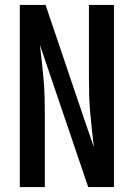

<svg xmlns="http://www.w3.org/2000/svg" viewBox="-20 -755 540 775"><path d="M60 0V-735H164L323 -265L359 -161Q355 -196 351 -231Q347 -266 344 -301Q341 -336 340 -371Q339 -406 339 -441V-735H440V0H336L141 -574Q145 -539 149 -504Q153 -469 156 -434Q159 -399 160 -364Q161 -329 161 -294V0Z"/></svg>

Font: Iosevka Term Semibold
Style: Regular
Weight: 600
Monospace: yes
Designer: Belleve Invis
Foundry: Belleve Invis
Version: Version 31.4.0